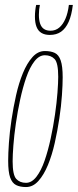

<svg xmlns="http://www.w3.org/2000/svg" viewBox="-20 -745 314 775"><path d="M85 10Q61 10 45 2Q29 -6 21 -28.5Q13 -51 13 -96Q13 -125 16 -168.5Q19 -212 26.5 -262Q34 -312 45 -361Q56 -410 72.5 -450Q89 -490 111 -514.5Q133 -539 161 -539Q185 -539 201 -531.5Q217 -524 225 -501Q233 -478 233 -433Q233 -404 230 -360.5Q227 -317 219.5 -267Q212 -217 201 -168Q190 -119 173.5 -79Q157 -39 135 -14.5Q113 10 85 10ZM85 -7Q108 -7 127 -31.5Q146 -56 160 -96.5Q174 -137 184.5 -185.5Q195 -234 202 -282.5Q209 -331 212 -371.5Q215 -412 215 -435Q215 -491 200.5 -506.5Q186 -522 161 -522Q138 -522 119 -497.5Q100 -473 86 -432.5Q72 -392 61.5 -343.5Q51 -295 44 -246.5Q37 -198 34 -158Q31 -118 31 -94Q31 -39 45.5 -23Q60 -7 85 -7ZM181 -604Q161 -604 147.5 -612Q134 -620 127.5 -636.5Q121 -653 121 -678Q121 -691 122.5 -704Q124 -717 126 -725H141Q139 -716 138 -706.5Q137 -697 137 -685Q137 -664 142 -649.5Q147 -635 157.5 -628Q168 -621 184 -621Q204 -621 219 -633.5Q234 -646 244 -669Q254 -692 258 -725H274Q269 -683 257 -656.5Q245 -630 226.5 -617Q208 -604 181 -604Z"/></svg>

Font: Georama
Style: Italic
Weight: 400
Width: 2
Italic angle: -9°
Designer: Jean-Baptiste Levee
Foundry: Production Type
Version: Version 1.000